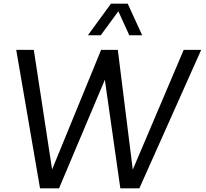

<svg xmlns="http://www.w3.org/2000/svg" viewBox="-20 -1020 1117 1040"><path d="M525.9 -829.1H456.1L581.1 -1000H671.9L750 -829.1H680.2L621.1 -959ZM1069.8 -750 734.9 0H631.8L547.9 -587.9L299.8 0H196.8L67.9 -750H163.1L262.2 -102.1L527.8 -750H618.2L699.2 -101.1L975.1 -750Z"/></svg>

Font: Oakes Grotesk
Style: Italic
Weight: 400
Designer: Samuel Oakes
Foundry: Samuel Oakes
Version: Version 1.0 | wf-rip DC20170320